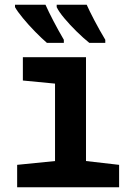

<svg xmlns="http://www.w3.org/2000/svg" viewBox="-20 -786 570 806"><path d="M52 0V-94L211 -110V-435L76 -448V-546H341V-110L480 -94V0ZM355 -606Q330 -626 301.5 -654Q273 -682 250 -709.5Q227 -737 218 -756V-766H344Q355 -741 376.5 -700Q398 -659 422 -619V-606ZM177 -606Q156 -624 128 -652.5Q100 -681 76.5 -709.5Q53 -738 43 -756V-766H171Q184 -737 204 -698.5Q224 -660 248 -619V-606Z"/></svg>

Font: Noto Sans Mono Condensed
Style: Bold
Weight: 700
Width: 3
Designer: Monotype Design Team
Foundry: Monotype Imaging Inc.
Version: Version 2.014